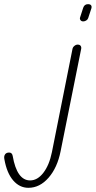

<svg xmlns="http://www.w3.org/2000/svg" viewBox="-190 -711 461 925"><path d="M210.9 -607.9Q202.1 -607.9 197.8 -614Q193.4 -620.1 195.8 -627L210.9 -673.8Q216.8 -690.9 233.9 -690.9Q245.1 -690.9 249 -685.1Q252.9 -679.2 250 -669.9L234.9 -624Q232.9 -617.2 225.8 -612.5Q218.8 -607.9 210.9 -607.9ZM-53.2 193.8Q-95.7 193.8 -126.5 158.2Q-157.2 122.6 -168.9 56.2Q-171.9 42 -165.8 33Q-159.7 23.9 -146 23.9Q-131.8 23.9 -128.9 40Q-108.4 158.2 -44.9 158.2Q-9.3 158.2 19 121.3Q47.4 84.5 60.1 22L159.2 -475.1Q160.6 -483.4 168.2 -489.7Q175.8 -496.1 184.1 -496.1Q193.8 -496.1 198.2 -490.5Q202.6 -484.9 201.2 -476.1L102.1 17.1Q86.4 96.7 43.9 145.3Q1.5 193.8 -53.2 193.8Z"/></svg>

Font: Comic Neue Light
Style: Italic
Weight: 300
Italic angle: -12°
Designer: Craig Rozynski
Foundry: Craig Rozynski
Version: Version 2.003;hotconv 1.0.109;makeotfexe 2.5.65596